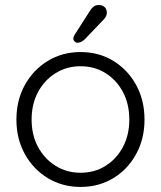

<svg xmlns="http://www.w3.org/2000/svg" viewBox="-20 -728 635 758"><path d="M550.5 -255.8Q550.5 -179.8 517.4 -119.5Q484.2 -59.2 427.2 -24.6Q370.2 10 298 10Q226.5 10 169.1 -24.6Q111.8 -59.2 78.2 -119.5Q44.8 -179.8 44.8 -255.8Q44.8 -332.5 78.2 -392.8Q111.8 -453 169.1 -487.8Q226.5 -522.5 298 -522.5Q370.2 -522.5 427.2 -487.8Q484.2 -453 517.4 -392.8Q550.5 -332.5 550.5 -255.8ZM490.5 -255.8Q490.5 -317.2 465.5 -364.5Q440.5 -411.8 397 -439.1Q353.5 -466.5 298 -466.5Q243.2 -466.5 199.4 -439.1Q155.5 -411.8 130.1 -364.5Q104.8 -317.2 104.8 -255.8Q104.8 -195.2 130.1 -148Q155.5 -100.8 199.4 -73.4Q243.2 -46 298 -46Q353.5 -46 397 -73.4Q440.5 -100.8 465.5 -148Q490.5 -195.2 490.5 -255.8ZM285.8 -559.2Q280 -559.2 274.6 -564.4Q269.2 -569.5 269.5 -576.5Q269.5 -582.5 274.8 -591L335.8 -686.2Q340.2 -694 348.6 -701.1Q357 -708.2 369 -708.2Q384.2 -708.2 393.1 -700.1Q402 -692 401.8 -677Q401.5 -670 398.9 -664.6Q396.2 -659.2 391.8 -653.5L316.5 -574.8Q310.2 -568.2 302.4 -563.8Q294.5 -559.2 285.8 -559.2Z"/></svg>

Font: Quicksand Variable Light
Style: Regular
Weight: 300
Designer: Andrew Paglinawan
Foundry: Andrew Paglinawan
Version: Version 3.004